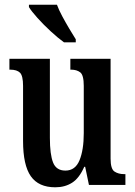

<svg xmlns="http://www.w3.org/2000/svg" viewBox="-20 -786 574 816"><path d="M215 10Q144 10 111 -37Q78 -84 78 -187V-421Q78 -464 65 -477Q52 -490 23 -490H20V-536H192V-200Q192 -130 205.5 -95.5Q219 -61 258 -61Q300 -61 318 -105Q336 -149 336 -220V-421Q336 -467 321 -478.5Q306 -490 282 -490H279V-536H450V-112Q450 -68 466.5 -57Q483 -46 507 -46H513V0H358L342 -77H338Q317 -29 286.5 -9.5Q256 10 215 10ZM252 -606Q227 -624 196 -652.5Q165 -681 139 -710Q113 -739 103 -756V-766H222Q230 -744 244.5 -717Q259 -690 274.5 -664Q290 -638 302 -619V-606Z"/></svg>

Font: Noto Serif Khmer ExtraCondensed SemiBold
Style: Regular
Weight: 600
Width: 2
Designer: Danh Hong and the Monotype Design Team
Foundry: Monotype Imaging Inc.
Version: Version 2.004; ttfautohint (v1.8.4.7-5d5b)